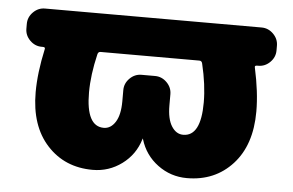

<svg xmlns="http://www.w3.org/2000/svg" viewBox="-43 -580 992 650"><g transform="rotate(5 453.0 -255.0)"><path d="M588 -135Q648 -135 648 -250Q648 -310 631 -381Q629 -390 621 -390H285Q277 -390 275 -381Q258 -310 258 -250Q258 -135 318 -135Q342 -135 357.5 -159.5Q373 -184 373 -230V-268Q373 -291 390 -308Q407 -325 430 -325H476Q499 -325 516 -308Q533 -291 533 -268V-230Q533 -184 548.5 -159.5Q564 -135 588 -135ZM821 -520Q844 -520 861 -503Q878 -486 878 -463V-447Q878 -424 861 -407Q844 -390 821 -390H817Q808 -390 810 -383Q828 -301 828 -235Q828 -121 768 -55.5Q708 10 613 10Q558 10 514 -22.5Q470 -55 454 -108Q454 -110 453 -110Q452 -110 452 -108Q436 -55 392 -22.5Q348 10 293 10Q198 10 138 -55.5Q78 -121 78 -235Q78 -301 96 -383Q98 -390 89 -390H85Q62 -390 45 -407Q28 -424 28 -447V-463Q28 -486 45 -503Q62 -520 85 -520H143H323H583H763Z"/></g></svg>

Font: Rounded Mplus 1c Black
Style: Regular
Weight: 900
Version: Version 1.059.20150529